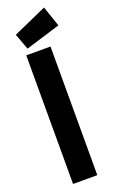

<svg xmlns="http://www.w3.org/2000/svg" viewBox="-172 -940 594 982"><g transform="rotate(-20 125.0 -449.5)"><path d="M175 -700V0H43V-700ZM29 -817 212 -899 250 -788 61 -730Z"/></g></svg>

Font: Jockey One
Style: Regular
Weight: 400
Designer: TypeTogether
Foundry: TypeTogether
Version: Version 1.002